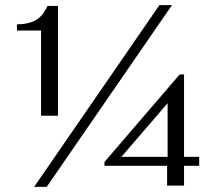

<svg xmlns="http://www.w3.org/2000/svg" viewBox="-20 -724 842 748"><path d="M631 -78H387V-93L680 -434H697V-113H756V-78H697V-1H631ZM633 -113V-322L453 -113ZM140 -605H46V-629Q94 -630 121 -646.5Q148 -663 165 -701H206V-273H140ZM601 -704H650L162 4H113Z"/></svg>

Font: Fahkwang Light
Style: Regular
Weight: 300
Version: Version 1.000; ttfautohint (v1.6)